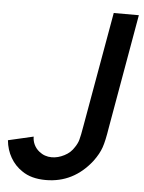

<svg xmlns="http://www.w3.org/2000/svg" viewBox="-66 -793 639 853"><g transform="rotate(5 253.5 -367.0)"><path d="M406.5 -750H518.5L429 -240.5Q419.5 -180 409.5 -151.5Q404.5 -137 395.8 -121Q387 -105 374 -87.5Q293.5 15.5 170 15.5Q104.5 15.5 63.5 -13.5Q31.5 -34.5 11.5 -69Q-8.5 -103.5 -12.5 -146L100 -172Q100 -153 108.2 -136Q116.5 -119 131 -107.5Q155.5 -87.5 187.5 -87.5Q215.5 -87.5 243.5 -102Q271.5 -116 287.5 -142.5Q299.5 -160.5 303.5 -176Q306 -184.5 309.2 -200.5Q312.5 -216.5 316.5 -240.5Z"/></g></svg>

Font: Russisch Sans SemiBold
Style: Italic
Weight: 600
Width: 4
Italic angle: -10°
Designer: Michael Sharanda (font) & Cristiano Sobral (main changes)
Foundry: Michael Sharanda
Version: Version 2.00;September 8, 2020;FontCreator 13.0.0.2681 64-bi